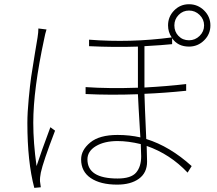

<svg xmlns="http://www.w3.org/2000/svg" viewBox="-20 -868 1040 921"><path d="M164.1 -731.4 203.1 -726.6Q196.3 -705.1 192.4 -683.6Q139.6 -438.5 139.6 -279.3Q139.6 -183.6 155.3 -71.3Q176.8 -137.7 221.7 -257.8L244.1 -241.2Q186.5 -90.8 175.8 -40Q170.9 -15.6 171.9 2Q171.9 5.9 175.8 30.3L144.5 33.2Q111.3 -91.8 111.3 -278.3Q111.3 -327.1 117.7 -394Q124 -460.9 129.4 -498.5Q134.8 -536.1 147.5 -612.3L160.2 -688.5Q164.1 -712.9 164.1 -731.4ZM657.2 -118.2Q657.2 -124 655.3 -176.8Q594.7 -191.4 543.9 -191.4Q480.5 -191.4 439.9 -167Q399.4 -142.6 399.4 -103.5Q399.4 -11.7 543.9 -11.7Q608.4 -11.7 632.8 -40Q657.2 -68.4 657.2 -118.2ZM816.4 -746.1Q816.4 -715.8 836.4 -695.3Q856.4 -674.8 886.7 -674.8Q916 -674.8 937.5 -695.8Q959 -716.8 959 -746.1Q959 -775.4 937.5 -796.4Q916 -817.4 886.7 -817.4Q857.4 -817.4 836.9 -796.4Q816.4 -775.4 816.4 -746.1ZM672.9 -646.5V-455.1V-448.2Q781.2 -454.1 873 -464.8V-432.6Q769.5 -421.9 672.9 -418Q673.8 -375 681.6 -201.2Q794.9 -166 899.4 -71.3L879.9 -40Q795.9 -128.9 683.6 -168Q685.5 -105.5 685.5 -92.8Q685.5 -39.1 646.5 -10.7Q607.4 17.6 542 17.6Q461.9 17.6 415.5 -13.7Q369.1 -44.9 369.1 -103.5Q369.1 -148.4 413.1 -184.6Q457 -220.7 543.9 -220.7Q601.6 -220.7 653.3 -209Q642.6 -383.8 641.6 -416Q508.8 -411.1 390.6 -417V-450.2Q502.9 -442.4 641.6 -447.3V-452.1V-644.5Q529.3 -640.6 407.2 -646.5V-677.7Q604.5 -662.1 803.7 -688.5Q786.1 -713.9 786.1 -746.1Q786.1 -788.1 815.4 -817.9Q844.7 -847.7 886.7 -847.7Q928.7 -847.7 959 -817.9Q989.3 -788.1 989.3 -746.1Q989.3 -704.1 959 -674.3Q928.7 -644.5 886.7 -644.5Q833 -644.5 805.7 -684.6V-656.2Q760.7 -651.4 672.9 -646.5Z"/></svg>

Font: Gen Shin Gothic ExtraLight
Style: Regular
Weight: 100
Designer: [Source Han Sans]
Ryoko NISHIZUKA  (kana & ideographs); Paul D. Hunt (Latin, Greek & Cyrillic); Wenlong ZHANG  (bopomofo
Version: Version 1.002.20150607